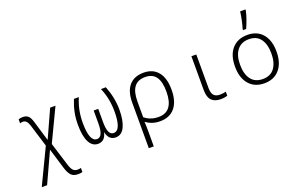

<svg xmlns="http://www.w3.org/2000/svg" viewBox="-115 -1313 3229 2063"><g transform="rotate(-20 1500.0 -281.5)"><path d="M361 126 290 -108 130 240H69L263 -165L184 -422Q173 -457 157 -473.5Q141 -490 119 -490Q100 -490 85 -484V-530Q107 -538 135 -538Q174 -538 196.5 -516Q219 -494 233 -445L302 -215L446 -532H507L329 -159L410 103Q426 155 445 175Q464 195 497 195Q517 195 535 190V236Q514 243 487 243Q431 243 404.5 213Q378 183 361 126Z M663 -257Q663 -331 676.5 -397Q690 -463 718 -533H774Q745 -463 732 -397Q719 -331 719 -259Q719 -42 805 -42Q875 -42 875 -193V-343H927V-193Q927 -117 943.5 -79.5Q960 -42 995 -42Q1082 -42 1082 -257Q1082 -406 1027 -533H1083Q1138 -393 1138 -258Q1138 -135 1103.5 -62.5Q1069 10 1000 10Q961 10 936 -14Q911 -38 901 -84H899Q890 -39 864.5 -14.5Q839 10 799 10Q734 10 698.5 -58Q663 -126 663 -257Z M1293 -280Q1293 -409 1350.5 -475.5Q1408 -542 1517 -542Q1622 -542 1680 -471.5Q1738 -401 1738 -267Q1738 -134 1678 -62Q1618 10 1508 10Q1461 10 1420.5 -3.5Q1380 -17 1350 -41H1347Q1350 9 1350 81V240H1293ZM1679 -267Q1679 -380 1639.5 -436Q1600 -492 1515 -492Q1431 -492 1390.5 -437.5Q1350 -383 1350 -275V-94Q1414 -39 1509 -39Q1594 -39 1636.5 -96.5Q1679 -154 1679 -267Z M2061 -147V-532H2117V-151Q2117 -92 2139 -65.5Q2161 -39 2209 -39Q2247 -39 2278 -48V-2Q2265 3 2244 6.5Q2223 10 2202 10Q2133 10 2097 -26.5Q2061 -63 2061 -147Z M2463 -267Q2463 -398 2527.5 -470Q2592 -542 2702 -542Q2814 -542 2876 -468.5Q2938 -395 2938 -267Q2938 -138 2875 -64Q2812 10 2701 10Q2590 10 2526.5 -63.5Q2463 -137 2463 -267ZM2879 -267Q2879 -371 2835 -432Q2791 -493 2702 -493Q2615 -493 2568 -433Q2521 -373 2521 -266Q2521 -160 2566.5 -99.5Q2612 -39 2700 -39Q2789 -39 2834 -100Q2879 -161 2879 -267ZM2678 -617Q2690 -655 2701.5 -708.5Q2713 -762 2718 -806H2779V-797Q2772 -759 2753 -704Q2734 -649 2714 -606H2678Z"/></g></svg>

Font: Noto Sans Mono UI Light
Style: Regular
Weight: 300
Monospace: yes
Designer: Monotype Design team
Foundry: Monotype Imaging Inc.
Version: Version 1.000